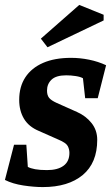

<svg xmlns="http://www.w3.org/2000/svg" viewBox="-25 -750 456 780"><path d="M149 10Q113 10 70 3.5Q27 -3 -5 -19L32 -162H82L88 -72Q99 -66 118 -62.5Q137 -59 166 -59Q209 -59 233 -76.5Q257 -94 257 -129Q257 -144 250 -157Q243 -170 212 -183L133 -218Q92 -235 72.5 -267.5Q53 -300 53 -344Q53 -398 78 -436Q103 -474 150 -494.5Q197 -515 264 -515Q300 -515 337 -507.5Q374 -500 406 -485L372 -351H321L312 -432Q302 -438 282.5 -441Q263 -444 244 -444Q203 -444 184.5 -426.5Q166 -409 166 -382Q166 -363 174.5 -352.5Q183 -342 205 -332L288 -295Q324 -279 347 -250Q370 -221 370 -182Q370 -88 311 -39Q252 10 149 10ZM168 -558 141 -593 297 -730 396 -690V-667Z"/></svg>

Font: Manuale
Style: Italic
Weight: 400
Italic angle: -11°
Designer: Eduardo Tunni / Pablo Cosgaya
Foundry: Eduardo Tunni / Pablo Cosgaya
Version: Version 1.002